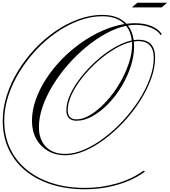

<svg xmlns="http://www.w3.org/2000/svg" viewBox="-40 -1001 1244 1406"><path d="M709 -892Q825 -892 886 -827Q918 -831 948 -831Q1018 -831 1069 -810Q1120 -789 1145 -751L1137 -744Q1114 -779 1064 -799Q1014 -819 954 -819Q927 -819 897 -814Q930 -771 939 -707Q957 -710 974 -710Q1096 -710 1096 -578Q1096 -505 1066.5 -424Q1037 -343 986 -262.5Q935 -182 868.5 -110.5Q802 -39 728.5 16.5Q655 72 580 104Q505 136 437 136Q366 136 311 104Q256 72 225 15.5Q194 -41 194 -116Q194 -192 221.5 -270Q249 -348 297.5 -423Q346 -498 411 -565Q476 -632 552 -686Q628 -740 709.5 -776Q791 -812 872 -825Q815 -882 709 -882Q625 -882 539.5 -850.5Q454 -819 373.5 -763.5Q293 -708 224 -634Q155 -560 102.5 -474.5Q50 -389 20.5 -298Q-9 -207 -9 -117Q-9 -6 33 84.5Q75 175 153.5 240Q232 305 341 340Q450 375 583 375Q704 375 816.5 342Q929 309 1011 249L1022 255Q969 295 898.5 324.5Q828 354 747.5 369.5Q667 385 583 385Q447 385 336 349.5Q225 314 145 247.5Q65 181 22.5 89Q-20 -3 -20 -117Q-20 -209 9.5 -302Q39 -395 92 -481.5Q145 -568 215 -642.5Q285 -717 366.5 -773Q448 -829 535.5 -860.5Q623 -892 709 -892ZM245 -70Q245 21 296 73.5Q347 126 437 126Q504 126 577 94.5Q650 63 723 8Q796 -47 861 -117.5Q926 -188 977 -267Q1028 -346 1057 -426Q1086 -506 1086 -578Q1086 -637 1057.5 -668.5Q1029 -700 974 -700Q958 -700 940 -697Q942 -680 942 -662Q942 -589 916.5 -512Q891 -435 848 -364.5Q805 -294 750 -238Q695 -182 636 -149.5Q577 -117 520 -117Q446 -117 446 -195Q446 -250 476 -313.5Q506 -377 556.5 -440.5Q607 -504 669.5 -559.5Q732 -615 798.5 -653.5Q865 -692 925 -705Q918 -769 884 -812Q813 -797 738 -756.5Q663 -716 591.5 -657Q520 -598 457.5 -526.5Q395 -455 347 -376.5Q299 -298 272 -220Q245 -142 245 -70ZM456 -195Q456 -127 520 -127Q562 -127 607.5 -151.5Q653 -176 699 -218.5Q745 -261 786 -315.5Q827 -370 858.5 -431.5Q890 -493 908.5 -554Q927 -615 927 -671Q927 -683 926 -695Q867 -682 802 -644Q737 -606 675.5 -551.5Q614 -497 564.5 -435Q515 -373 485.5 -310.5Q456 -248 456 -195ZM926 -947 966 -981H1184L1144 -947Z"/></svg>

Font: Ballet 16pt
Style: Regular
Weight: 400
Designer: Maximiliano R. Sproviero
Foundry: Omnibus-Type
Version: Version 1.100; ttfautohint (v1.8.3)